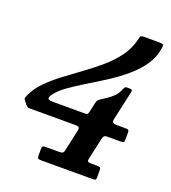

<svg xmlns="http://www.w3.org/2000/svg" viewBox="-137 -851 847 952"><g transform="rotate(20 287.0 -375.0)"><path d="M479 -54Q479 -65 475 -67.5Q471 -70 460 -70H427Q413.5 -70 410 -74Q406.5 -78 409.5 -90.5L434 -201.5Q437 -213.5 441.2 -218Q445.5 -222.5 458 -222.5H527.5Q540 -222.5 543.5 -226Q547 -229.5 547 -241.5V-274.5Q547 -285.5 544.2 -289Q541.5 -292.5 530.5 -292.5H480.5Q466.5 -292.5 461.2 -298Q456 -303.5 459 -316.5L493 -469.5Q495 -478.5 492.5 -481.8Q490 -485 479.5 -485H467.5Q457.5 -485 454.8 -480.5Q452 -476 449 -469.5Q441 -447 425 -431Q409 -415 391.8 -403.8Q374.5 -392.5 361 -383.5Q353 -378 350.2 -374.8Q347.5 -371.5 343.5 -358.5L332.5 -308Q330 -299.5 327.5 -296Q325 -292.5 315.5 -292.5H145Q129.5 -292.5 123.2 -296.2Q117 -300 118.5 -306.2Q120 -312.5 125 -320Q144.5 -348.5 182 -375.5Q219.5 -402.5 266.2 -430.8Q313 -459 361.8 -490.2Q410.5 -521.5 453.2 -557.2Q496 -593 525.2 -635.2Q554.5 -677.5 561.5 -728Q564 -743 559.5 -746.5Q555 -750 538 -750H459.5Q442.5 -750 440.5 -743Q438.5 -736 435 -723Q422.5 -673.5 391.8 -632.5Q361 -591.5 319.2 -555.8Q277.5 -520 231.8 -487Q186 -454 142.8 -421.2Q99.5 -388.5 65.2 -353.5Q31 -318.5 13 -277.5Q9 -268 7.8 -263.2Q6.5 -258.5 13 -251.5L26.5 -233.5Q32 -227 36.2 -224.8Q40.5 -222.5 53 -222.5H287.5Q301.5 -222.5 307 -218.8Q312.5 -215 309.5 -201L284.5 -86.5Q282 -77 277.5 -73.5Q273 -70 262.5 -70H186Q175.5 -70 172.2 -66.2Q169 -62.5 169 -51.5V-18.5Q169 -6 172.8 -3Q176.5 0 188.5 0H462Q472 0 475.5 -2.5Q479 -5 479 -14.5Z"/></g></svg>

Font: Besley SemiBold
Style: Italic
Weight: 600
Italic angle: -13°
Designer: Owen Earl
Foundry: indestructible type*
Version: Version 2.001